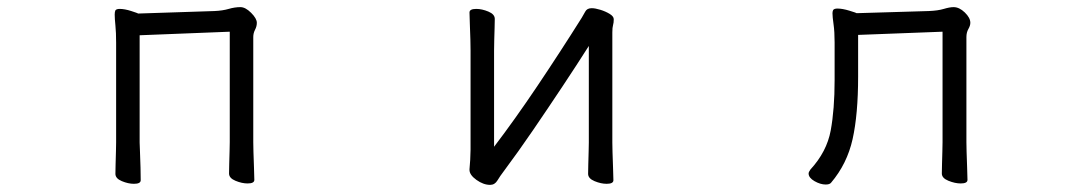

<svg xmlns="http://www.w3.org/2000/svg" viewBox="-20 -506 3040 539"><path d="M625 -417 372 -407V-106Q372 -100 373 -79Q374 -58 374.5 -35Q375 -12 375 0Q375 10 356 10Q340 10 322 2.5Q304 -5 304 -18Q304 -26 304.5 -44.5Q305 -63 305.5 -81Q306 -99 306 -106V-386Q306 -415 304 -434.5Q302 -454 302 -465Q302 -473 304 -477Q307 -481 316 -481Q330 -481 348.5 -475Q367 -469 368 -468L582 -475Q605 -476 622 -481Q639 -486 655 -486Q669 -486 685 -470Q701 -454 701 -442Q701 -432 696 -422.5Q691 -413 691 -402V-107Q691 -101 691.5 -80Q692 -59 693 -36Q694 -13 694 -1Q694 9 675 9Q659 9 641 1.5Q623 -6 623 -19Q623 -27 623.5 -45.5Q624 -64 624.5 -82Q625 -100 625 -107Z M1633 -377Q1600 -325 1559.5 -264Q1519 -203 1477 -141.5Q1435 -80 1394 -25Q1384 -12 1376.5 0.5Q1369 13 1356 13Q1337 13 1317.5 -1Q1298 -15 1298 -29V-31Q1299 -40 1300 -57Q1301 -74 1301 -86V-364Q1301 -374 1300.5 -395Q1300 -416 1299 -438Q1298 -460 1298 -471Q1298 -481 1317 -481Q1333 -481 1351 -473.5Q1369 -466 1369 -453Q1369 -445 1368.5 -428.5Q1368 -412 1367.5 -394Q1367 -376 1367 -364V-94Q1425 -170 1488.5 -264.5Q1552 -359 1613 -456Q1618 -464 1623 -473.5Q1628 -483 1641 -483Q1651 -483 1665.5 -478.5Q1680 -474 1691.5 -467Q1703 -460 1703 -452Q1703 -442 1701 -435.5Q1699 -429 1699 -415V-106Q1699 -100 1699.5 -79Q1700 -58 1701 -35Q1702 -12 1702 0Q1702 10 1683 10Q1667 10 1649 2.5Q1631 -5 1631 -18Q1631 -26 1631.5 -44.5Q1632 -63 1632.5 -81Q1633 -99 1633 -106Z M2626 -417 2389 -408V-291Q2389 -185 2373.5 -115.5Q2358 -46 2313 7Q2309 12 2298 12Q2283 12 2266.5 2.5Q2250 -7 2250 -19Q2250 -23 2255 -30Q2301 -80 2312 -139.5Q2323 -199 2323 -281V-387Q2323 -417 2320 -438Q2317 -459 2317 -469Q2317 -474 2319 -478Q2322 -482 2331 -482Q2345 -482 2364.5 -476Q2384 -470 2385 -469L2587 -475Q2613 -476 2629.5 -481Q2646 -486 2657 -486Q2673 -486 2688.5 -471Q2704 -456 2704 -442Q2704 -434 2698.5 -424.5Q2693 -415 2693 -402V-107Q2693 -101 2693.5 -80Q2694 -59 2695 -36Q2696 -13 2696 -1Q2696 9 2677 9Q2661 9 2642.5 1.5Q2624 -6 2624 -19Q2624 -27 2624.5 -45Q2625 -63 2625.5 -81Q2626 -99 2626 -107Z"/></svg>

Font: Moon Stars Kai T HW
Style: Regular
Weight: 400
Designer: GuiWonder
Version: Version 1.101